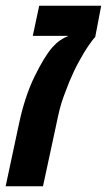

<svg xmlns="http://www.w3.org/2000/svg" viewBox="-26 -650 373 670"><path d="M-6.3 0 40 -216.8Q60.5 -313.5 94.7 -383.3Q128.9 -453.1 157.2 -485.4Q171.9 -501.5 184.8 -510Q197.8 -518.6 212.9 -524.9H88.4L110.8 -629.9H327.1L306.2 -520.5Q298.3 -513.2 282.7 -490.5Q267.1 -467.8 250.5 -437Q241.2 -420.4 232.4 -401.9Q223.6 -383.3 215.8 -364.7Q203.1 -332.5 195.8 -312.5Q188.5 -292.5 182.6 -269.8Q176.8 -247.1 168.5 -206.5L124 0Z"/></svg>

Font: Open Sans Condensed
Style: Bold Italic
Weight: 700
Width: 3
Italic angle: -12°
Designer: Monotype Design Team
Foundry: Monotype Imaging Inc.
Version: Version 3.003; ttfautohint (v1.8.4)